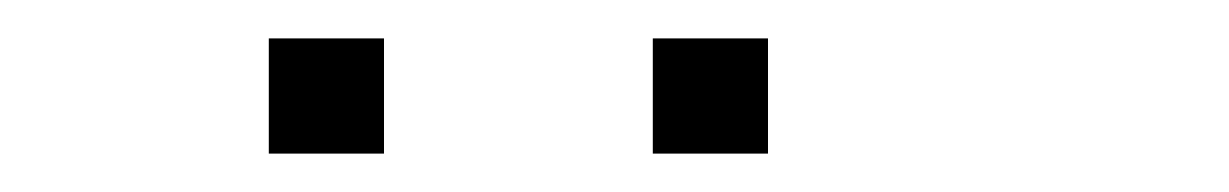

<svg xmlns="http://www.w3.org/2000/svg" viewBox="-20 -800 640 100"><path d="M121 -780Q120 -780 120 -780Q120 -780 120 -779V-721Q120 -720 120 -720Q120 -720 121 -720H179Q180 -720 180 -720Q180 -720 180 -721V-779Q180 -780 180 -780Q180 -780 179 -780ZM321 -780Q320 -780 320 -780Q320 -780 320 -779V-721Q320 -720 320 -720Q320 -720 321 -720H379Q380 -720 380 -720Q380 -720 380 -721V-779Q380 -780 380 -780Q380 -780 379 -780Z"/></svg>

Font: Doto Black Medium
Style: Regular
Weight: 500
Monospace: yes
Version: Version 1.000